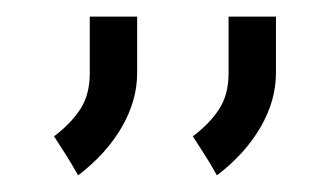

<svg xmlns="http://www.w3.org/2000/svg" viewBox="-20 -757 380 231"><path d="M312 -737V-669Q312 -636 293.5 -604Q275 -572 241 -546Q232 -562 225.5 -572Q219 -582 212 -593Q232 -608 243.5 -625.5Q255 -643 255 -669V-737ZM145 -737V-669Q145 -636 126.5 -604Q108 -572 74 -546Q65 -562 58.5 -572Q52 -582 45 -593Q65 -608 76.5 -625.5Q88 -643 88 -669V-737Z"/></svg>

Font: Fundamental  Brigade Scvhlank
Style: Regular
Weight: 100
Designer: Peter Wiegel, original typeface by Arno Drescher 1935
Foundry: Peter Wiegel
Version: Version 0.000 2012 initial release